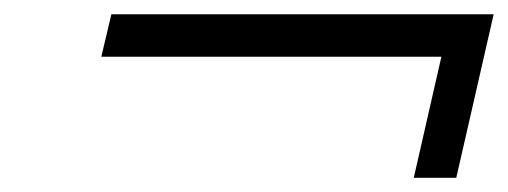

<svg xmlns="http://www.w3.org/2000/svg" viewBox="-20 -440 717 271"><path d="M624 -189H564L603 -359.9H123L137.2 -419.9H676.8Z"/></svg>

Font: Perun
Style: Bold Italic
Weight: 700
Italic angle: -12°
Foundry: Copyright (c) Stefan Peev, Context Ltd, 2016
Version: Version 001.000